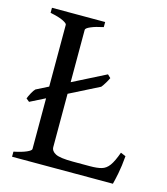

<svg xmlns="http://www.w3.org/2000/svg" viewBox="-96 -691 668 766"><g transform="rotate(15 238.0 -307.5)"><path d="M24.4 0V-21Q57.6 -27.8 76.4 -36.1Q95.2 -44.4 95.2 -50.8V-260.3L33.2 -229L20 -239.7Q23.4 -249 31 -263.2Q38.6 -277.3 44.9 -283.2L95.2 -308.6V-564Q95.2 -569.8 77.4 -578.6Q59.6 -587.4 24.4 -594.2V-615.2H244.1V-594.2Q211.4 -587.4 192.4 -579.1Q173.3 -570.8 173.3 -564V-347.7L309.1 -416.5L321.8 -404.3Q317.9 -395.5 310.3 -382.8Q302.7 -370.1 295.9 -361.8L173.3 -299.8V-80.1Q173.3 -63 192.1 -53.5Q210.9 -43.9 264.2 -43.9H334Q364.3 -43.9 382.3 -49.1Q400.4 -54.2 413.3 -72Q426.3 -89.8 439.9 -127.9L460.9 -119.1Q457.5 -77.1 451.2 -45.7Q444.8 -14.2 440.9 0Z"/></g></svg>

Font: David Libre
Style: Regular
Weight: 400
Designer: Ismar David, J. Victor Gaultney, Annie Olsen and Meir Sadan
Foundry: Monotype Imaging Inc. & SIL International
Version: Version 1.100; ttfautohint (v1.8.4.7-5d5b)